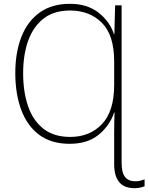

<svg xmlns="http://www.w3.org/2000/svg" viewBox="-20 -742 776 1004"><path d="M346 -722Q436 -722 495 -676Q554 -630 576 -563H578L582 -714H616V110Q616 161 634 183.5Q652 206 687 206Q702 206 713.5 203Q725 200 736 196V232Q726 236 713 239Q700 242 683 242Q577 242 577 116V-49Q577 -72 577.5 -101.5Q578 -131 579 -154H577Q554 -85 496 -37.5Q438 10 344 10Q248 10 185 -37Q122 -84 91 -167.5Q60 -251 60 -360Q60 -468 92 -549.5Q124 -631 187.5 -676.5Q251 -722 346 -722ZM346 -687Q262 -687 208 -645Q154 -603 127.5 -529.5Q101 -456 101 -359Q101 -261 127 -186Q153 -111 207.5 -68.5Q262 -26 347 -26Q450 -26 513.5 -93.5Q577 -161 577 -298V-421Q577 -558 513 -622.5Q449 -687 346 -687Z"/></svg>

Font: Noto Sans Disp ExtLt
Style: Regular
Weight: 200
Designer: Monotype Design Team
Foundry: Monotype Imaging Inc.
Version: Version 2.000;GOOG;noto-source:20170915:90ef993387c0